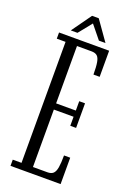

<svg xmlns="http://www.w3.org/2000/svg" viewBox="-158 -890 646 947"><g transform="rotate(20 165.0 -416.5)"><path d="M28 0V-32.5H74V-667.5H28V-700H291V-563H258.5Q258.5 -603.5 254.5 -626.5Q250.5 -649.5 240.2 -658.5Q230 -667.5 210 -667.5H134V-366.5H237.5V-415.5H268V-286.5H237.5V-334H134V-32.5H210Q230 -32.5 240.2 -42.2Q250.5 -52 254.5 -75Q258.5 -98 258.5 -138.5H291V0ZM79 -729.5 153 -833H188L261 -729.5H226.5L170 -799L114 -729.5Z"/></g></svg>

Font: Imbue Thin 10pt Light
Style: Regular
Weight: 300
Version: Version 1.102